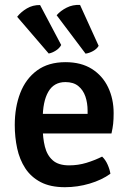

<svg xmlns="http://www.w3.org/2000/svg" viewBox="-20 -767 540 800"><path d="M113 -211V-292.5H345V-305.5Q345 -338 335.8 -365Q326.5 -392 306.2 -408.5Q286 -425 252.5 -425Q204.5 -425 181.2 -384.5Q158 -344 158 -271.5V-236.5Q158 -192.5 167 -156.2Q176 -120 199.8 -99Q223.5 -78 268 -78Q305.5 -78 340 -88.5Q374.5 -99 405.5 -114.5Q419.5 -101.5 428.5 -81Q437.5 -60.5 440 -43Q404 -17 353.5 -2Q303 13 250.5 13Q190 13 149.5 -8.2Q109 -29.5 85.2 -66Q61.5 -102.5 51.5 -149Q41.5 -195.5 41.5 -246Q41.5 -320.5 64.5 -379.8Q87.5 -439 134.5 -473.5Q181.5 -508 253 -508Q318 -508 362.8 -479.8Q407.5 -451.5 430.5 -403.2Q453.5 -355 453.5 -295.5Q453.5 -269.5 451.5 -251.2Q449.5 -233 444.5 -211ZM147 -746 235 -579.5Q227.5 -565.5 212.2 -556Q197 -546.5 183 -544L51.5 -697Q67 -717 91.8 -731.8Q116.5 -746.5 147 -746ZM313.5 -746.5 391 -576Q383.5 -563 367.5 -554.2Q351.5 -545.5 336.5 -543.5L216 -703.5Q232.5 -722.5 257.8 -735.2Q283 -748 313.5 -746.5Z"/></svg>

Font: Signika Light Medium
Style: Regular
Weight: 500
Version: Version 2.003;gftools[0.9.32]